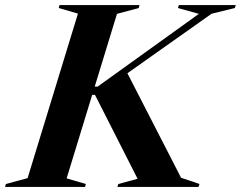

<svg xmlns="http://www.w3.org/2000/svg" viewBox="-66 -735 947 755"><path d="M646 -36 718.5 -11.5 714.5 0H395.5L399.5 -11.5L475 -32L307.5 -362H296.5L196 -33.5L271.5 -11.5L268.5 0H-46L-43 -11.5L42.5 -34.5L240.5 -681.5L165 -703.5L168 -715H482.5L479.5 -703.5L394 -680.5L306.5 -394.5H318L716 -680.5L633.5 -703.5L637.5 -715H861L857.5 -703.5L766 -681L435 -447Z"/></svg>

Font: Newsreader Display SemiBold
Style: Italic
Weight: 600
Italic angle: -17°
Designer: Hugues Gentile
Foundry: Production Type
Version: Version 1.001